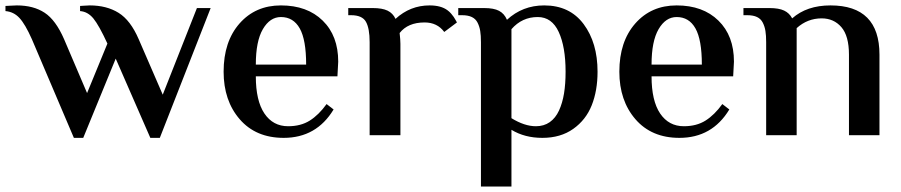

<svg xmlns="http://www.w3.org/2000/svg" viewBox="-30 -500 3332 710"><path d="M243.2 9.8 87.9 -355Q63 -411.1 41.7 -433.8Q20.5 -456.5 -9.8 -459V-478Q-7.8 -478 9.8 -479Q27.3 -480 32.2 -480Q93.8 -480 135 -452.9Q176.3 -425.8 207 -355L292 -155.8L367.2 -338.9Q335.9 -406.7 315.2 -431.9Q294.4 -457 266.1 -459V-478Q268.1 -478 282.5 -479Q296.9 -480 301.8 -480Q364.3 -480 408.4 -452.6Q452.6 -425.3 482.9 -355L571.8 -149.9L698.2 -470.2H749L561 9.8H525.9L397.9 -283.2L277.8 9.8Z M1019 9.8Q916 9.8 856.4 -59.1Q796.9 -127.9 796.9 -234.9Q796.9 -346.2 855.7 -413.1Q914.6 -480 1008.8 -480Q1106 -480 1163.3 -423.8Q1220.7 -367.7 1220.7 -272L1217.8 -217.8H916Q916 -127.4 947.8 -80.3Q979.5 -33.2 1035.6 -33.2Q1082.5 -33.2 1115.7 -54.2Q1148.9 -75.2 1177.7 -115.2L1203.6 -95.2Q1140.1 9.8 1019 9.8ZM916 -261.2H1102.1Q1102.1 -353 1078.4 -395Q1054.7 -437 1008.8 -437Q968.3 -437 942.1 -392.3Q916 -347.7 916 -261.2Z M1336.9 0V-344.2Q1336.9 -395 1323.2 -419.4Q1309.6 -443.8 1268.1 -443.8H1257.8V-470.2H1348.6Q1383.3 -470.2 1403.1 -460.7Q1422.9 -451.2 1432.6 -430.2Q1486.8 -480 1558.6 -480Q1601.1 -480 1625 -461.9Q1631.8 -457 1638.2 -449.7Q1644.5 -442.4 1647.9 -437.3Q1651.4 -432.1 1655.3 -425Q1659.2 -418 1659.7 -417L1612.8 -381.8Q1586.9 -417 1540 -417Q1478.5 -417 1447.8 -377.9Q1450.7 -352.5 1450.7 -337.9V0Z M1748.5 189.9V-344.2Q1748.5 -369.1 1745.8 -385.5Q1743.2 -401.9 1736.1 -416Q1729 -430.2 1714.8 -437Q1700.7 -443.8 1678.7 -443.8H1664.6V-470.2H1760.7Q1795.9 -470.2 1815.4 -460Q1835 -449.7 1844.7 -426.8Q1902.3 -480 1982.4 -480Q2076.7 -480 2128.2 -410.9Q2179.7 -341.8 2179.7 -234.9Q2179.7 -165 2158.2 -110.8Q2136.7 -56.6 2089.8 -23.4Q2043 9.8 1975.6 9.8Q1910.2 9.8 1861.3 -20V189.9ZM1951.7 -33.2Q1981.4 -33.2 2002.9 -48.3Q2024.4 -63.5 2037.1 -91.1Q2049.8 -118.7 2055.7 -154.3Q2061.5 -189.9 2061.5 -234.9Q2061.5 -326.7 2036.1 -381.8Q2010.7 -437 1958.5 -437Q1900.4 -437 1861.3 -392.1V-63Q1909.7 -33.2 1951.7 -33.2Z M2482.4 9.8Q2379.4 9.8 2319.8 -59.1Q2260.3 -127.9 2260.3 -234.9Q2260.3 -346.2 2319.1 -413.1Q2377.9 -480 2472.2 -480Q2569.3 -480 2626.7 -423.8Q2684.1 -367.7 2684.1 -272L2681.2 -217.8H2379.4Q2379.4 -127.4 2411.1 -80.3Q2442.9 -33.2 2499 -33.2Q2545.9 -33.2 2579.1 -54.2Q2612.3 -75.2 2641.1 -115.2L2667 -95.2Q2603.5 9.8 2482.4 9.8ZM2379.4 -261.2H2565.4Q2565.4 -353 2541.7 -395Q2518.1 -437 2472.2 -437Q2431.6 -437 2405.5 -392.3Q2379.4 -347.7 2379.4 -261.2Z M2803.2 0V-344.2Q2803.2 -369.1 2800.5 -385.5Q2797.9 -401.9 2790.8 -416Q2783.7 -430.2 2769.5 -437Q2755.4 -443.8 2733.4 -443.8H2719.2V-470.2H2815.4Q2850.1 -470.2 2869.6 -460.9Q2889.2 -451.7 2899.4 -432.1Q2953.6 -480 3041 -480Q3222.2 -480 3222.2 -297.9V0H3109.4V-297.9Q3109.4 -367.2 3081.3 -399.7Q3053.2 -432.1 3008.3 -432.1Q2956.1 -432.1 2916 -396V0Z"/></svg>

Font: El Messiri SemiBold
Style: Regular
Weight: 600
Designer: Mohamed Gaber
Foundry: Kief Type Foundry
Version: Version 2.007;PS 002.007;hotconv 1.0.88;makeotf.lib2.5.64775